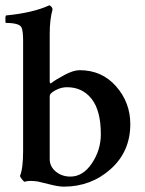

<svg xmlns="http://www.w3.org/2000/svg" viewBox="-20 -698 548 726"><path d="M220.7 7.8Q201.2 7.8 165 -1.5Q128.9 -10.7 123 -11.7Q88.9 -16.6 73.2 -10.7Q70.3 -10.7 63 -20Q55.7 -29.3 55.7 -33.2Q67.4 -60.5 67.4 -127.9V-544.9Q67.4 -580.1 61.5 -593.8Q53.7 -611.3 2 -611.3Q1 -611.3 0.5 -618.2Q0 -625 0.5 -631.8Q1 -638.7 2.9 -639.6Q104.5 -649.4 166 -677.7Q169.9 -677.7 174.3 -672.4Q178.7 -667 178.7 -662.1Q168 -625 168 -570.3V-394.5Q168 -391.6 168 -390.1Q168 -388.7 168.5 -385.7Q168.9 -382.8 170.4 -382.8Q171.9 -382.8 173.8 -383.8Q191.4 -397.5 224.6 -415Q257.8 -432.6 281.2 -432.6Q365.2 -432.6 418.9 -371.6Q472.7 -310.5 472.7 -228.5Q472.7 -125 398.4 -58.6Q324.2 7.8 220.7 7.8ZM233.4 -368.2Q214.8 -368.2 197.3 -360.4Q179.7 -352.5 171.9 -343.8Q168 -339.8 168 -334V-95.7Q168 -68.4 190.9 -49.3Q213.9 -30.3 246.1 -30.3Q293.9 -30.3 327.6 -80.6Q361.3 -130.9 361.3 -190.4Q361.3 -279.3 326.7 -323.7Q292 -368.2 233.4 -368.2Z"/></svg>

Font: Crimson
Style: Semibold
Weight: 600
Version: Version 0.8